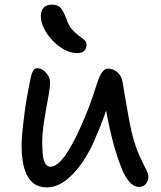

<svg xmlns="http://www.w3.org/2000/svg" viewBox="-20 -797 694 828"><path d="M181 11Q148 11 126.5 -5Q105 -21 93.5 -47.5Q82 -74 77.5 -105.5Q73 -137 73 -167Q73 -193 76.5 -229Q80 -265 85 -304Q90 -343 96 -377Q102 -411 106 -430Q112 -465 119 -484Q126 -503 140 -503Q154 -503 166.5 -494Q179 -485 187.5 -471Q196 -457 196 -440Q196 -424 191 -394Q186 -364 179 -327Q172 -290 167 -252.5Q162 -215 162 -185Q162 -160 164 -135Q166 -110 174 -94Q182 -78 197 -78Q229 -78 267 -135Q305 -192 346 -292Q365 -336 377.5 -374Q390 -412 399.5 -440.5Q409 -469 420 -485Q431 -501 446 -501Q469 -501 487 -485Q505 -469 509 -440Q514 -411 520.5 -373Q527 -335 534 -295.5Q541 -256 549 -222Q564 -164 580.5 -127.5Q597 -91 608.5 -69.5Q620 -48 620 -34Q620 -22 614.5 -12Q609 -2 600 3.5Q591 9 580 9Q557 9 538.5 -12Q520 -33 504.5 -71Q489 -109 474 -160Q464 -196 454.5 -237Q445 -278 438 -319Q431 -360 427 -395H461Q454 -371 445.5 -344Q437 -317 425 -284.5Q413 -252 395 -210Q371 -150 337 -99.5Q303 -49 263.5 -19Q224 11 181 11ZM313 -568Q285 -568 257.5 -583Q230 -598 207 -622Q184 -646 170 -674Q156 -702 156 -727Q156 -750 168 -763.5Q180 -777 205 -777Q226 -777 238.5 -766Q251 -755 265 -719Q275 -688 290 -671Q305 -654 319 -644Q333 -634 343 -625.5Q353 -617 353 -604Q353 -588 343.5 -578Q334 -568 313 -568Z"/></svg>

Font: Shantell Sans Light
Style: Regular
Weight: 400
Version: Version 1.011;[c5ecc13dd]